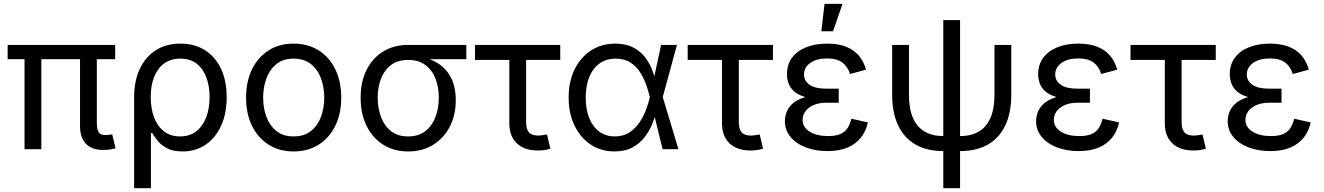

<svg xmlns="http://www.w3.org/2000/svg" viewBox="-20 -781 6931 1005"><path d="M521 3.9Q459.5 3.9 429.2 -29.1Q398.9 -62 398.9 -121.1V-518.1H486.8V-143.1Q486.8 -105 495.8 -89.6Q504.9 -74.2 532.2 -74.2Q546.4 -74.2 553.7 -75.2Q561 -76.2 567.4 -78.1L585 -4.4Q574.2 -1.5 557.4 1.2Q540.5 3.9 521 3.9ZM108.4 0V-518.1H196.3V0ZM20 -471.2V-545.9H583V-471.2Z M682.1 204.1V-272.5Q682.1 -358.4 712.2 -421.4Q742.2 -484.4 796.4 -518.6Q850.6 -552.7 924.3 -552.7Q998 -552.7 1052.2 -518.8Q1106.4 -484.9 1136.5 -421.9Q1166.5 -358.9 1166.5 -272.5Q1166.5 -186.5 1137.2 -122.6Q1107.9 -58.6 1055.9 -23.4Q1003.9 11.7 936 11.7Q883.8 11.7 852.1 -6.1Q820.3 -23.9 803.2 -46.6Q786.1 -69.3 776.9 -84.5H770V204.1ZM922.4 -66.9Q973.6 -66.9 1008.1 -94.2Q1042.5 -121.6 1059.8 -168.2Q1077.1 -214.8 1077.1 -272.9Q1077.1 -329.1 1060.5 -374.8Q1043.9 -420.4 1010 -447.3Q976.1 -474.1 923.8 -474.1Q874 -474.1 839.4 -449Q804.7 -423.8 786.9 -378.7Q769 -333.5 769 -272.9Q769 -212.9 786.6 -166.3Q804.2 -119.6 838.6 -93.3Q873 -66.9 922.4 -66.9Z M1516.6 11.7Q1442.4 11.7 1386.5 -23.4Q1330.6 -58.6 1299.3 -122.1Q1268.1 -185.5 1268.1 -269.5Q1268.1 -355 1299.3 -418.7Q1330.6 -482.4 1386.5 -517.6Q1442.4 -552.7 1516.6 -552.7Q1591.3 -552.7 1647.5 -517.6Q1703.6 -482.4 1734.9 -418.7Q1766.1 -355 1766.1 -269.5Q1766.1 -185.5 1734.9 -122.1Q1703.6 -58.6 1647.5 -23.4Q1591.3 11.7 1516.6 11.7ZM1516.6 -66.9Q1571.8 -66.9 1607.4 -95.2Q1643.1 -123.5 1660.2 -169.7Q1677.2 -215.8 1677.2 -269.5Q1677.2 -323.7 1660.2 -370.4Q1643.1 -417 1607.4 -445.6Q1571.8 -474.1 1516.6 -474.1Q1461.9 -474.1 1426.8 -445.6Q1391.6 -417 1374.5 -370.6Q1357.4 -324.2 1357.4 -269.5Q1357.4 -215.8 1374.5 -169.7Q1391.6 -123.5 1426.8 -95.2Q1461.9 -66.9 1516.6 -66.9Z M2116.2 11.7Q2042 11.7 1985.8 -23.7Q1929.7 -59.1 1898.7 -122.3Q1867.7 -185.5 1867.7 -269.5Q1867.7 -353.5 1898.9 -415.5Q1930.2 -477.5 1986.1 -511.7Q2042 -545.9 2116.2 -545.9H2420.9V-471.2H2181.6L2116.2 -467.3Q2061.5 -467.3 2026.4 -440.4Q1991.2 -413.6 1974.1 -368.7Q1957 -323.7 1957 -269.5Q1957 -215.8 1974.1 -169.4Q1991.2 -123 2026.4 -95Q2061.5 -66.9 2116.2 -66.9Q2171.4 -66.9 2207 -95.2Q2242.7 -123.5 2259.8 -169.7Q2276.9 -215.8 2276.9 -269.5Q2276.9 -323.7 2259.8 -368.7Q2242.7 -413.6 2207 -440.4Q2171.4 -467.3 2116.2 -467.3V-489.3Q2171.9 -489.3 2217.8 -474.9Q2263.7 -460.4 2296.6 -431.6Q2329.6 -402.8 2347.7 -359.1Q2365.7 -315.4 2365.7 -256.8Q2365.7 -179.2 2334.5 -118.4Q2303.2 -57.6 2247.1 -22.9Q2190.9 11.7 2116.2 11.7Z M2795.9 6.8Q2725.1 6.8 2685.5 -30.5Q2646 -67.9 2646 -134.8V-467.3H2466.3V-545.9H2912.6V-467.3H2733.9V-141.6Q2733.9 -105 2748.8 -88.1Q2763.7 -71.3 2797.9 -71.3Q2806.6 -71.3 2819.6 -73.2Q2832.5 -75.2 2843.3 -77.1L2860.8 -2.9Q2848.6 1.5 2831.3 4.2Q2814 6.8 2795.9 6.8Z M3196.3 11.7Q3126 11.7 3071.8 -24.4Q3017.6 -60.5 2987.1 -124.3Q2956.5 -188 2956.5 -270.5Q2956.5 -354 2987.5 -417.5Q3018.6 -481 3073.7 -516.8Q3128.9 -552.7 3200.2 -552.7Q3255.4 -552.7 3293.7 -533Q3332 -513.2 3356.4 -481.4Q3380.9 -449.7 3394.5 -412.8Q3408.2 -376 3414.1 -342.3H3445.8L3448.7 -274.4L3531.2 0H3448.2L3381.3 -274.4Q3375 -300.3 3363.5 -334Q3352.1 -367.7 3332.3 -399.9Q3312.5 -432.1 3280.8 -453.1Q3249 -474.1 3202.6 -474.1Q3154.8 -474.1 3119.4 -449.5Q3084 -424.8 3064.9 -379.2Q3045.9 -333.5 3045.9 -270Q3045.9 -208 3064.5 -162.4Q3083 -116.7 3117.2 -91.8Q3151.4 -66.9 3197.8 -66.9Q3243.2 -66.9 3275.4 -88.4Q3307.6 -109.9 3329.1 -142.8Q3350.6 -175.8 3363 -210.4Q3375.5 -245.1 3381.3 -271.5L3440.4 -545.9H3523.4L3448.7 -271.5L3445.8 -206.5H3418.5Q3410.6 -173.3 3395.5 -135.5Q3380.4 -97.7 3355 -64.2Q3329.6 -30.8 3290.8 -9.5Q3252 11.7 3196.3 11.7Z M3909.2 6.8Q3838.4 6.8 3798.8 -30.5Q3759.3 -67.9 3759.3 -134.8V-467.3H3579.6V-545.9H4025.9V-467.3H3847.2V-141.6Q3847.2 -105 3862.1 -88.1Q3877 -71.3 3911.1 -71.3Q3919.9 -71.3 3932.9 -73.2Q3945.8 -75.2 3956.5 -77.1L3974.1 -2.9Q3961.9 1.5 3944.6 4.2Q3927.2 6.8 3909.2 6.8Z M4311 9.8Q4247.6 9.8 4197 -9.8Q4146.5 -29.3 4117.4 -64.7Q4088.4 -100.1 4088.4 -147.5Q4088.4 -169.9 4097.2 -193.8Q4106 -217.8 4128.2 -238.3Q4150.4 -258.8 4190.7 -271.5Q4231 -284.2 4293.9 -284.2H4370.1V-243.2H4304.7Q4266.6 -243.2 4239 -231.2Q4211.4 -219.2 4196.3 -199Q4181.2 -178.7 4181.2 -153.3Q4181.2 -115.7 4217.5 -92.3Q4253.9 -68.8 4314.9 -68.8Q4354 -68.8 4378.2 -79.1Q4402.3 -89.4 4415.8 -109.6Q4429.2 -129.9 4436.5 -159.7L4522.9 -140.1Q4512.7 -94.2 4486.1 -60.5Q4459.5 -26.9 4416 -8.5Q4372.6 9.8 4311 9.8ZM4293.9 -261.7Q4232.4 -261.7 4193.8 -273.4Q4155.3 -285.2 4134.8 -304.4Q4114.3 -323.7 4106.7 -346.9Q4099.1 -370.1 4099.1 -392.1Q4099.1 -442.9 4125.7 -478.8Q4152.3 -514.6 4200 -533.7Q4247.6 -552.7 4309.6 -552.7Q4367.2 -552.7 4408.2 -536.6Q4449.2 -520.5 4475.1 -490.2Q4501 -460 4513.2 -416.5L4429.2 -393.6Q4418 -431.6 4389.6 -453.4Q4361.3 -475.1 4309.1 -475.1Q4254.4 -475.1 4221.4 -451.7Q4188.5 -428.2 4188.5 -390.6Q4188.5 -357.9 4217.5 -337.4Q4246.6 -316.9 4304.7 -316.9H4370.1V-261.7ZM4279.3 -617.2 4295.9 -760.7H4390.1L4340.3 -617.2Z M4917.5 9.8Q4832 9.8 4772.2 -24.4Q4712.4 -58.6 4681.2 -124.8Q4649.9 -190.9 4649.9 -285.6V-545.9H4737.8V-285.6Q4737.8 -212.4 4758.5 -164.3Q4779.3 -116.2 4819.6 -92.5Q4859.9 -68.8 4917.5 -68.8H5005.4Q5063.5 -68.8 5103.5 -92.5Q5143.6 -116.2 5164.6 -164.3Q5185.5 -212.4 5185.5 -285.6V-545.9H5273.4V-285.6Q5273.4 -190.9 5242.2 -124.8Q5210.9 -58.6 5151.1 -24.4Q5091.3 9.8 5005.4 9.8ZM4917.5 204.1V-675.8H5005.4V204.1Z M5626 9.8Q5562.5 9.8 5512 -9.8Q5461.4 -29.3 5432.4 -64.7Q5403.3 -100.1 5403.3 -147.5Q5403.3 -169.9 5412.1 -193.8Q5420.9 -217.8 5443.1 -238.3Q5465.3 -258.8 5505.6 -271.5Q5545.9 -284.2 5608.9 -284.2H5685.1V-243.2H5619.6Q5581.5 -243.2 5554 -231.2Q5526.4 -219.2 5511.2 -199Q5496.1 -178.7 5496.1 -153.3Q5496.1 -115.7 5532.5 -92.3Q5568.8 -68.8 5629.9 -68.8Q5668.9 -68.8 5693.1 -79.1Q5717.3 -89.4 5730.7 -109.6Q5744.1 -129.9 5751.5 -159.7L5837.9 -140.1Q5827.6 -94.2 5801 -60.5Q5774.4 -26.9 5731 -8.5Q5687.5 9.8 5626 9.8ZM5608.9 -261.7Q5547.4 -261.7 5508.8 -273.4Q5470.2 -285.2 5449.7 -304.4Q5429.2 -323.7 5421.6 -346.9Q5414.1 -370.1 5414.1 -392.1Q5414.1 -442.9 5440.7 -478.8Q5467.3 -514.6 5514.9 -533.7Q5562.5 -552.7 5624.5 -552.7Q5682.1 -552.7 5723.1 -536.6Q5764.2 -520.5 5790 -490.2Q5815.9 -460 5828.1 -416.5L5744.1 -393.6Q5732.9 -431.6 5704.6 -453.4Q5676.3 -475.1 5624 -475.1Q5569.3 -475.1 5536.4 -451.7Q5503.4 -428.2 5503.4 -390.6Q5503.4 -357.9 5532.5 -337.4Q5561.5 -316.9 5619.6 -316.9H5685.1V-261.7Z M6227.1 6.8Q6156.2 6.8 6116.7 -30.5Q6077.1 -67.9 6077.1 -134.8V-467.3H5897.5V-545.9H6343.8V-467.3H6165V-141.6Q6165 -105 6179.9 -88.1Q6194.8 -71.3 6229 -71.3Q6237.8 -71.3 6250.7 -73.2Q6263.7 -75.2 6274.4 -77.1L6292 -2.9Q6279.8 1.5 6262.5 4.2Q6245.1 6.8 6227.1 6.8Z M6628.9 9.8Q6565.4 9.8 6514.9 -9.8Q6464.4 -29.3 6435.3 -64.7Q6406.2 -100.1 6406.2 -147.5Q6406.2 -169.9 6415 -193.8Q6423.8 -217.8 6446 -238.3Q6468.3 -258.8 6508.5 -271.5Q6548.8 -284.2 6611.8 -284.2H6688V-243.2H6622.6Q6584.5 -243.2 6556.9 -231.2Q6529.3 -219.2 6514.2 -199Q6499 -178.7 6499 -153.3Q6499 -115.7 6535.4 -92.3Q6571.8 -68.8 6632.8 -68.8Q6671.9 -68.8 6696 -79.1Q6720.2 -89.4 6733.6 -109.6Q6747.1 -129.9 6754.4 -159.7L6840.8 -140.1Q6830.6 -94.2 6804 -60.5Q6777.3 -26.9 6733.9 -8.5Q6690.4 9.8 6628.9 9.8ZM6611.8 -261.7Q6550.3 -261.7 6511.7 -273.4Q6473.1 -285.2 6452.6 -304.4Q6432.1 -323.7 6424.6 -346.9Q6417 -370.1 6417 -392.1Q6417 -442.9 6443.6 -478.8Q6470.2 -514.6 6517.8 -533.7Q6565.4 -552.7 6627.4 -552.7Q6685.1 -552.7 6726.1 -536.6Q6767.1 -520.5 6793 -490.2Q6818.8 -460 6831.1 -416.5L6747.1 -393.6Q6735.8 -431.6 6707.5 -453.4Q6679.2 -475.1 6627 -475.1Q6572.3 -475.1 6539.3 -451.7Q6506.3 -428.2 6506.3 -390.6Q6506.3 -357.9 6535.4 -337.4Q6564.5 -316.9 6622.6 -316.9H6688V-261.7Z"/></svg>

Font: Inter Variable LoSnoCo
Style: Regular
Weight: 400
Designer: Rasmus Andersson
Foundry: rsms
Version: Version 4.000;git-a52131595; featfreeze: case,dlig,ss01,ss02